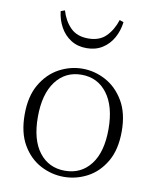

<svg xmlns="http://www.w3.org/2000/svg" viewBox="-88 -854 760 936"><g transform="rotate(10 292.0 -386.0)"><path d="M292 14.2Q231 14.2 176 -14.9Q121.1 -43.9 86.4 -103.3Q51.8 -162.6 51.8 -252.9Q51.8 -342.8 86.7 -402.3Q121.6 -461.9 176.5 -491.5Q231.4 -521 292 -521Q352.1 -521 407 -491.5Q461.9 -461.9 497.1 -402.3Q532.2 -342.8 532.2 -252.9Q532.2 -162.1 497.3 -102.8Q462.4 -43.5 407.5 -14.6Q352.5 14.2 292 14.2ZM292 -16.1Q372.1 -16.1 419.4 -77.4Q466.8 -138.7 466.8 -252Q466.8 -365.2 419.4 -428.2Q372.1 -491.2 292 -491.2Q211.9 -491.2 164.6 -428.2Q117.2 -365.2 117.2 -252Q117.2 -138.7 164.6 -77.4Q211.9 -16.1 292 -16.1ZM137.2 -778.8 157.2 -786.1Q171.9 -735.8 204.1 -703.4Q236.3 -670.9 292 -670.9Q348.1 -670.9 380.1 -703.4Q412.1 -735.8 428.2 -786.1L448.2 -778.8Q442.9 -735.8 423.1 -700.4Q403.3 -665 370.1 -644Q336.9 -623 292 -623Q247.6 -623 214.6 -644Q181.6 -665 161.9 -700.4Q142.1 -735.8 137.2 -778.8Z"/></g></svg>

Font: Source Han Serif CN ExtraLight
Style: Regular
Weight: 250
Designer: Ryoko NISHIZUKA  (kana & ideographs); Frank Grießhammer (Latin, Greek & Cyrillic); Wenlong ZHANG  (bopomofo); Sandoll Co
Foundry: Adobe Systems Incorporated
Version: Version 1.001;PS 1.001;hotconv 16.6.54;makeotf.lib2.5.65590